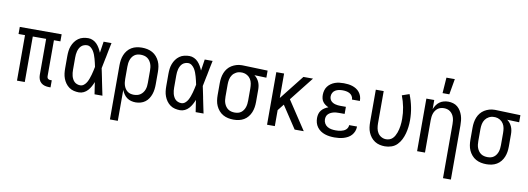

<svg xmlns="http://www.w3.org/2000/svg" viewBox="-69 -1205 5139 1870"><g transform="rotate(10 2500.0 -270.0)"><path d="M440 8H424Q403 8 382.5 2.5Q362 -3 346 -17Q330 -31 323 -51.5Q316 -72 316 -93V-450H184V0H107V-450H43V-520H457V-450H393V-93Q393 -87 395 -81Q397 -75 401.5 -70.5Q406 -66 412 -64Q418 -62 424 -62H440Z M720 8Q695 8 669.5 2Q644 -4 623 -19Q602 -34 587 -55Q572 -76 563 -100Q554 -124 551 -149Q548 -174 548 -200V-320Q548 -346 551 -371Q554 -396 563 -420Q572 -444 587 -465Q602 -486 623 -501Q644 -516 669.5 -522Q695 -528 720 -528Q744 -528 766.5 -517.5Q789 -507 805.5 -489.5Q822 -472 834 -451Q846 -430 855 -408Q859 -436 863.5 -464Q868 -492 872 -520H950Q942 -483 934.5 -445.5Q927 -408 920 -370L919 -367Q914 -341 908.5 -315Q903 -289 898 -263Q904 -236 909.5 -208Q915 -180 921 -152V-150Q929 -112 936.5 -74.5Q944 -37 952 0H874Q870 -29 865 -58.5Q860 -88 856 -118Q847 -95 835 -73Q823 -51 806.5 -32.5Q790 -14 767.5 -3Q745 8 720 8ZM720 -62Q741 -62 757.5 -75.5Q774 -89 784 -107Q794 -125 801 -144.5Q808 -164 813.5 -183.5Q819 -203 823.5 -223.5Q828 -244 832 -264Q828 -283 823.5 -302.5Q819 -322 813.5 -341.5Q808 -361 801 -379.5Q794 -398 783.5 -415Q773 -432 756.5 -445Q740 -458 720 -458Q705 -458 689.5 -452.5Q674 -447 663 -436.5Q652 -426 644.5 -411.5Q637 -397 633 -382Q629 -367 627.5 -351.5Q626 -336 626 -320V-200Q626 -184 627.5 -168.5Q629 -153 633 -138Q637 -123 644.5 -108.5Q652 -94 663 -83.5Q674 -73 689.5 -67.5Q705 -62 720 -62Z M1064 215V-320Q1064 -347 1068 -373Q1072 -399 1082 -423.5Q1092 -448 1109 -469Q1126 -490 1149 -503.5Q1172 -517 1198 -522.5Q1224 -528 1251 -528Q1278 -528 1304.5 -522.5Q1331 -517 1354.5 -504Q1378 -491 1396 -470Q1414 -449 1425 -424.5Q1436 -400 1440 -373.5Q1444 -347 1444 -320V-200Q1444 -175 1441 -150Q1438 -125 1430 -101.5Q1422 -78 1408.5 -57Q1395 -36 1375 -21Q1355 -6 1330.5 1Q1306 8 1281 8Q1258 8 1235.5 2Q1213 -4 1194.5 -17.5Q1176 -31 1163 -50.5Q1150 -70 1142 -91V215ZM1251 -62Q1268 -62 1284.5 -66Q1301 -70 1315 -79.5Q1329 -89 1339.5 -103Q1350 -117 1356 -133Q1362 -149 1364 -166Q1366 -183 1366 -200V-320Q1366 -337 1364 -354Q1362 -371 1356 -387Q1350 -403 1340 -417Q1330 -431 1316 -440.5Q1302 -450 1285 -454Q1268 -458 1251 -458Q1234 -458 1218 -454Q1202 -450 1188.5 -440Q1175 -430 1165.5 -415.5Q1156 -401 1151 -385.5Q1146 -370 1144 -353.5Q1142 -337 1142 -320V-200Q1142 -183 1144 -166.5Q1146 -150 1151 -134.5Q1156 -119 1165.5 -104.5Q1175 -90 1188.5 -80Q1202 -70 1218 -66Q1234 -62 1251 -62Z M1720 8Q1695 8 1669.5 2Q1644 -4 1623 -19Q1602 -34 1587 -55Q1572 -76 1563 -100Q1554 -124 1551 -149Q1548 -174 1548 -200V-320Q1548 -346 1551 -371Q1554 -396 1563 -420Q1572 -444 1587 -465Q1602 -486 1623 -501Q1644 -516 1669.5 -522Q1695 -528 1720 -528Q1744 -528 1766.5 -517.5Q1789 -507 1805.5 -489.5Q1822 -472 1834 -451Q1846 -430 1855 -408Q1859 -436 1863.5 -464Q1868 -492 1872 -520H1950Q1942 -483 1934.5 -445.5Q1927 -408 1920 -370L1919 -367Q1914 -341 1908.5 -315Q1903 -289 1898 -263Q1904 -236 1909.5 -208Q1915 -180 1921 -152V-150Q1929 -112 1936.5 -74.5Q1944 -37 1952 0H1874Q1870 -29 1865 -58.5Q1860 -88 1856 -118Q1847 -95 1835 -73Q1823 -51 1806.5 -32.5Q1790 -14 1767.5 -3Q1745 8 1720 8ZM1720 -62Q1741 -62 1757.5 -75.5Q1774 -89 1784 -107Q1794 -125 1801 -144.5Q1808 -164 1813.5 -183.5Q1819 -203 1823.5 -223.5Q1828 -244 1832 -264Q1828 -283 1823.5 -302.5Q1819 -322 1813.5 -341.5Q1808 -361 1801 -379.5Q1794 -398 1783.5 -415Q1773 -432 1756.5 -445Q1740 -458 1720 -458Q1705 -458 1689.5 -452.5Q1674 -447 1663 -436.5Q1652 -426 1644.5 -411.5Q1637 -397 1633 -382Q1629 -367 1627.5 -351.5Q1626 -336 1626 -320V-200Q1626 -184 1627.5 -168.5Q1629 -153 1633 -138Q1637 -123 1644.5 -108.5Q1652 -94 1663 -83.5Q1674 -73 1689.5 -67.5Q1705 -62 1720 -62Z M2249 8Q2222 8 2195.5 2.5Q2169 -3 2145.5 -16Q2122 -29 2104 -50Q2086 -71 2075 -95.5Q2064 -120 2060 -146.5Q2056 -173 2056 -200V-320Q2056 -346 2060 -371.5Q2064 -397 2073.5 -421Q2083 -445 2099.5 -465.5Q2116 -486 2138 -499.5Q2160 -513 2185 -520.5Q2210 -528 2236 -528H2250L2494 -520V-450L2375 -454Q2391 -443 2403 -427.5Q2415 -412 2422.5 -394.5Q2430 -377 2433 -358Q2436 -339 2436 -320V-200Q2436 -173 2432 -147Q2428 -121 2418 -96.5Q2408 -72 2391 -51Q2374 -30 2351 -16.5Q2328 -3 2302 2.5Q2276 8 2249 8ZM2249 -62Q2266 -62 2282 -66Q2298 -70 2311.5 -80Q2325 -90 2334.5 -104.5Q2344 -119 2349 -134.5Q2354 -150 2356 -166.5Q2358 -183 2358 -200V-320Q2358 -344 2354 -367.5Q2350 -391 2337.5 -411Q2325 -431 2304 -443.5Q2283 -456 2259 -458H2242Q2217 -458 2194.5 -446Q2172 -434 2158 -414Q2144 -394 2139 -369.5Q2134 -345 2134 -320V-200Q2134 -183 2136 -166Q2138 -149 2144 -133Q2150 -117 2160 -103Q2170 -89 2184 -79.5Q2198 -70 2215 -66Q2232 -62 2249 -62Z M2853 0 2707 -221 2657 -158V0H2580V-520H2657V-278L2848 -520H2943L2756 -283L2943 0Z M3247 8Q3223 8 3199.5 5Q3176 2 3153 -5.5Q3130 -13 3110 -26.5Q3090 -40 3075.5 -59.5Q3061 -79 3054.5 -102Q3048 -125 3048 -149Q3048 -170 3053.5 -190Q3059 -210 3072 -226Q3085 -242 3102.5 -253Q3120 -264 3139 -271Q3123 -278 3108 -288.5Q3093 -299 3082.5 -313.5Q3072 -328 3068 -345.5Q3064 -363 3064 -381Q3064 -403 3070 -425Q3076 -447 3089 -464.5Q3102 -482 3120.5 -495Q3139 -508 3160 -515.5Q3181 -523 3203 -525.5Q3225 -528 3247 -528Q3268 -528 3289.5 -525.5Q3311 -523 3331.5 -516.5Q3352 -510 3370.5 -498.5Q3389 -487 3402.5 -470Q3416 -453 3423 -432.5Q3430 -412 3430 -390V-385H3352V-388Q3352 -405 3341.5 -420.5Q3331 -436 3315.5 -444Q3300 -452 3282.5 -455Q3265 -458 3247 -458Q3229 -458 3210.5 -454.5Q3192 -451 3176 -441.5Q3160 -432 3151 -415.5Q3142 -399 3142 -380Q3142 -368 3146 -356Q3150 -344 3158.5 -335Q3167 -326 3178 -320Q3189 -314 3201 -311Q3213 -308 3225.5 -306.5Q3238 -305 3250 -305H3306V-235H3250Q3236 -235 3222 -234Q3208 -233 3194 -229Q3180 -225 3167.5 -218.5Q3155 -212 3145 -202Q3135 -192 3130.5 -178.5Q3126 -165 3126 -150Q3126 -129 3136.5 -110Q3147 -91 3165.5 -80Q3184 -69 3205 -65.5Q3226 -62 3247 -62Q3260 -62 3273 -63Q3286 -64 3299 -67Q3312 -70 3324 -75Q3336 -80 3346 -88.5Q3356 -97 3362 -109Q3368 -121 3368 -134V-135H3446V-132Q3446 -109 3437.5 -87.5Q3429 -66 3414 -49Q3399 -32 3379 -21Q3359 -10 3337 -3.5Q3315 3 3292.5 5.5Q3270 8 3247 8Z M3746 8Q3719 8 3693.5 2Q3668 -4 3646 -18Q3624 -32 3607.5 -53Q3591 -74 3581 -98Q3571 -122 3567.5 -148Q3564 -174 3564 -200V-520H3642V-200Q3642 -176 3646.5 -151.5Q3651 -127 3664 -106.5Q3677 -86 3699 -74Q3721 -62 3745 -62Q3763 -62 3780 -68Q3797 -74 3809.5 -86.5Q3822 -99 3830.5 -114.5Q3839 -130 3845 -146.5Q3851 -163 3855 -180Q3859 -197 3861.5 -214.5Q3864 -232 3865 -249.5Q3866 -267 3866 -285Q3866 -342 3855 -399Q3844 -456 3823 -510L3895 -535Q3919 -475 3931.5 -412Q3944 -349 3944 -284Q3944 -251 3940 -218Q3936 -185 3927.5 -153Q3919 -121 3904 -91Q3889 -61 3866 -37.5Q3843 -14 3811 -3Q3779 8 3746 8Z M4358 215V-320Q4358 -337 4356 -353.5Q4354 -370 4349 -385.5Q4344 -401 4334.5 -415Q4325 -429 4312 -439Q4299 -449 4283 -453.5Q4267 -458 4250 -458Q4233 -458 4217 -453.5Q4201 -449 4188 -439Q4175 -429 4165.5 -415Q4156 -401 4151 -385.5Q4146 -370 4144 -353.5Q4142 -337 4142 -320V0H4064V-520H4142V-429Q4150 -450 4163 -469.5Q4176 -489 4194.5 -502.5Q4213 -516 4235.5 -522Q4258 -528 4280 -528Q4305 -528 4329 -521Q4353 -514 4371.5 -498.5Q4390 -483 4403 -461.5Q4416 -440 4423.5 -416.5Q4431 -393 4433.5 -368.5Q4436 -344 4436 -320V215ZM4210 -600 4221 -755H4304L4277 -600Z M4749 8Q4722 8 4695.5 2.5Q4669 -3 4645.5 -16Q4622 -29 4604 -50Q4586 -71 4575 -95.5Q4564 -120 4560 -146.5Q4556 -173 4556 -200V-320Q4556 -346 4560 -371.5Q4564 -397 4573.5 -421Q4583 -445 4599.5 -465.5Q4616 -486 4638 -499.5Q4660 -513 4685 -520.5Q4710 -528 4736 -528H4750L4994 -520V-450L4875 -454Q4891 -443 4903 -427.5Q4915 -412 4922.5 -394.5Q4930 -377 4933 -358Q4936 -339 4936 -320V-200Q4936 -173 4932 -147Q4928 -121 4918 -96.5Q4908 -72 4891 -51Q4874 -30 4851 -16.5Q4828 -3 4802 2.5Q4776 8 4749 8ZM4749 -62Q4766 -62 4782 -66Q4798 -70 4811.5 -80Q4825 -90 4834.5 -104.5Q4844 -119 4849 -134.5Q4854 -150 4856 -166.5Q4858 -183 4858 -200V-320Q4858 -344 4854 -367.5Q4850 -391 4837.5 -411Q4825 -431 4804 -443.5Q4783 -456 4759 -458H4742Q4717 -458 4694.5 -446Q4672 -434 4658 -414Q4644 -394 4639 -369.5Q4634 -345 4634 -320V-200Q4634 -183 4636 -166Q4638 -149 4644 -133Q4650 -117 4660 -103Q4670 -89 4684 -79.5Q4698 -70 4715 -66Q4732 -62 4749 -62Z"/></g></svg>

Font: Iosevka Term
Style: Regular
Weight: 400
Monospace: yes
Designer: Belleve Invis
Foundry: Belleve Invis
Version: Version 30.0.1